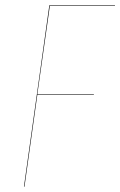

<svg xmlns="http://www.w3.org/2000/svg" viewBox="-20 -700 451 720"><path d="M411.1 -680.2V-678.2H167L120.1 -347.2H332V-345.2H120.1L71.8 0H69.8L165 -680.2Z"/></svg>

Font: Fira Sans Compressed Two
Style: Italic
Weight: 100
Width: 3
Italic angle: -8°
Designer: Carrois Corporate & Edenspiekermann AG
Foundry: Carrois Corporate GbR & Edenspiekermann AG
Version: Version 4.203;PS 004.203;hotconv 1.0.88;makeotf.lib2.5.64775